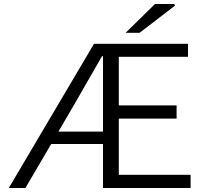

<svg xmlns="http://www.w3.org/2000/svg" viewBox="-20 -940 1035 960"><path d="M450 -721H920V-656H574V-413H863V-347H574V-66H933V0H495V-220H236L107 0H24ZM755 -920H851L855 -912L678 -776H608ZM495 -282V-659H490L351 -417L272 -282Z"/></svg>

Font: Nebula Sans Book
Style: Regular
Weight: 400
Designer: Paul D. Hunt for Adobe (as Source Sans)
Foundry: Nebula Entertainment & Broadcasting LLC
Version: Version 1.010